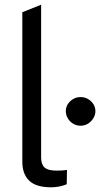

<svg xmlns="http://www.w3.org/2000/svg" viewBox="-20 -790 453 817"><path d="M198 7Q133 7 104 -21.5Q75 -50 75 -101V-738L155 -770V-120Q155 -91 169.5 -77.5Q184 -64 220 -64Q229 -64 240.5 -64.5Q252 -65 265 -67L264 -6Q247 1 230 4Q213 7 198 7ZM323 -255Q306 -255 291.5 -263.5Q277 -272 268.5 -286.5Q260 -301 260 -317Q260 -334 269 -347.5Q278 -361 292 -369Q306 -377 323 -377Q340 -377 354 -369Q368 -361 377 -347.5Q386 -334 386 -317Q386 -301 377 -286.5Q368 -272 354 -263.5Q340 -255 323 -255Z"/></svg>

Font: REM Light
Style: Regular
Weight: 300
Designer: Octavio Pardo
Foundry: Ashler Design
Version: Version 1.005;gftools[0.9.28]